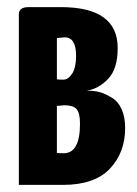

<svg xmlns="http://www.w3.org/2000/svg" viewBox="-20 -520 385 540"><path d="M33 -480Q33 -500 61 -500H151Q311 -500 311 -385Q311 -326 284 -298Q257 -270 224 -265Q239 -265 251 -263Q261 -261 269.5 -258Q278 -255 295 -245Q312 -235 322 -213Q332 -191 332 -160Q332 -91 289 -45.5Q246 0 157 0H33ZM140 -297Q144 -296 158 -296Q172 -296 183 -313Q194 -330 194 -363Q194 -415 162 -415L140 -413ZM140 -90Q145 -89 159 -89Q205 -89 205 -172Q205 -203 195 -213.5Q185 -224 161 -224L140 -222Z"/></svg>

Font: Yanone Kaffeesatz Bold
Style: Regular
Weight: 700
Designer: Yanone (Cyrillic: Daniel Pouzeot)
Foundry: Yanone
Version: Version 1.003;PS 001.003;hotconv 1.0.88;makeotf.lib2.5.64775